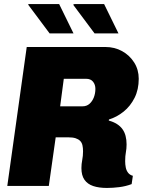

<svg xmlns="http://www.w3.org/2000/svg" viewBox="-20 -918 722 948"><path d="M508 10Q468 10 440 0.5Q412 -9 397 -30.5Q382 -52 382 -88Q382 -108 386 -128Q390 -148 390 -171Q390 -188 387 -201Q384 -214 375.5 -222.5Q367 -231 353 -235.5Q339 -240 316 -240H255L221 0H16L112 -686H500Q546 -686 583 -665.5Q620 -645 642.5 -609.5Q665 -574 665 -529Q665 -476 644.5 -435Q624 -394 590.5 -367Q557 -340 518 -328L517 -323Q541 -316 557.5 -305.5Q574 -295 584.5 -280.5Q595 -266 600 -247Q605 -228 605 -205Q605 -184 601.5 -166Q598 -148 598 -122Q598 -106 601 -91Q604 -76 612.5 -65Q621 -54 636 -50L630 -9Q601 2 569 6Q537 10 508 10ZM277 -393H387Q408 -393 422 -405.5Q436 -418 443.5 -437.5Q451 -457 451 -479Q451 -500 439.5 -514.5Q428 -529 405 -529H295ZM447 -753 341 -895 348 -898H494L565 -753ZM225 -753 119 -895 121 -898H272L343 -753Z"/></svg>

Font: Chivo Medium Black
Style: Italic
Weight: 900
Italic angle: -8.05°
Version: Version 2.002